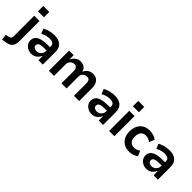

<svg xmlns="http://www.w3.org/2000/svg" viewBox="146 -1957 3371 3371"><g transform="rotate(45 1832.0 -271.0)"><path d="M59 -602V-735H208V-602ZM-37 193 -48 87 -3 82Q30 77 49 61.5Q68 46 68 0V-501H199V-3Q199 41 190 74.5Q181 108 160.5 131Q140 154 104 167.5Q68 181 14 188Z M501 10Q452 10 411.5 -11.5Q371 -33 348 -68.5Q325 -104 325 -149Q325 -201 355.5 -236Q386 -271 447 -288Q508 -305 600 -305H671V-223H614Q572 -223 542 -220Q512 -217 492 -209Q472 -201 462 -187.5Q452 -174 452 -153Q452 -119 476.5 -103Q501 -87 537 -87Q567 -87 594 -103Q621 -119 637 -146Q653 -173 653 -205V-327Q653 -373 624.5 -391Q596 -409 541 -409Q504 -409 464.5 -398.5Q425 -388 379 -363L343 -455Q378 -474 413.5 -486Q449 -498 488 -504.5Q527 -511 568 -511Q632 -511 680 -490Q728 -469 754.5 -425Q781 -381 781 -311V0H673V-102H667Q652 -70 629 -44.5Q606 -19 575 -4.5Q544 10 501 10Z M933 0V-501H1048V-401H1053Q1066 -432 1089.5 -457Q1113 -482 1144.5 -496.5Q1176 -511 1215 -511Q1271 -511 1309 -482.5Q1347 -454 1359 -408H1364Q1381 -450 1421 -480.5Q1461 -511 1523 -511Q1573 -511 1609.5 -489.5Q1646 -468 1665.5 -423.5Q1685 -379 1685 -310V0H1555V-303Q1555 -355 1538 -378Q1521 -401 1480 -401Q1448 -401 1423.5 -386.5Q1399 -372 1385.5 -346.5Q1372 -321 1372 -289V0H1245V-303Q1245 -354 1224.5 -377.5Q1204 -401 1169 -401Q1137 -401 1113 -385Q1089 -369 1075 -343.5Q1061 -318 1061 -291V0Z M1998 10Q1949 10 1908.5 -11.5Q1868 -33 1845 -68.5Q1822 -104 1822 -149Q1822 -201 1852.5 -236Q1883 -271 1944 -288Q2005 -305 2097 -305H2168V-223H2111Q2069 -223 2039 -220Q2009 -217 1989 -209Q1969 -201 1959 -187.5Q1949 -174 1949 -153Q1949 -119 1973.5 -103Q1998 -87 2034 -87Q2064 -87 2091 -103Q2118 -119 2134 -146Q2150 -173 2150 -205V-327Q2150 -373 2121.5 -391Q2093 -409 2038 -409Q2001 -409 1961.5 -398.5Q1922 -388 1876 -363L1840 -455Q1875 -474 1910.5 -486Q1946 -498 1985 -504.5Q2024 -511 2065 -511Q2129 -511 2177 -490Q2225 -469 2251.5 -425Q2278 -381 2278 -311V0H2170V-102H2164Q2149 -70 2126 -44.5Q2103 -19 2072 -4.5Q2041 10 1998 10Z M2417 -602V-735H2566V-602ZM2428 0V-501H2559V0Z M2930 10Q2855 10 2800.5 -21.5Q2746 -53 2716 -111Q2686 -169 2686 -250Q2686 -330 2716 -389Q2746 -448 2801 -479.5Q2856 -511 2930 -511Q2983 -511 3028 -495.5Q3073 -480 3102 -455L3062 -357Q3037 -377 3007 -388.5Q2977 -400 2946 -400Q2884 -400 2850.5 -363Q2817 -326 2817 -249Q2817 -173 2851 -137Q2885 -101 2945 -101Q2977 -101 3006.5 -112.5Q3036 -124 3059 -142L3100 -45Q3071 -20 3027 -5Q2983 10 2930 10Z M3358 10Q3309 10 3268.5 -11.5Q3228 -33 3205 -68.5Q3182 -104 3182 -149Q3182 -201 3212.5 -236Q3243 -271 3304 -288Q3365 -305 3457 -305H3528V-223H3471Q3429 -223 3399 -220Q3369 -217 3349 -209Q3329 -201 3319 -187.5Q3309 -174 3309 -153Q3309 -119 3333.5 -103Q3358 -87 3394 -87Q3424 -87 3451 -103Q3478 -119 3494 -146Q3510 -173 3510 -205V-327Q3510 -373 3481.5 -391Q3453 -409 3398 -409Q3361 -409 3321.5 -398.5Q3282 -388 3236 -363L3200 -455Q3235 -474 3270.5 -486Q3306 -498 3345 -504.5Q3384 -511 3425 -511Q3489 -511 3537 -490Q3585 -469 3611.5 -425Q3638 -381 3638 -311V0H3530V-102H3524Q3509 -70 3486 -44.5Q3463 -19 3432 -4.5Q3401 10 3358 10Z"/></g></svg>

Font: Nunito Sans 7pt SemiCondensed
Style: Bold
Weight: 700
Width: 4
Designer: Vernon Adams
Foundry: Vernon Adams
Version: Version 3.101;gftools[0.9.27]